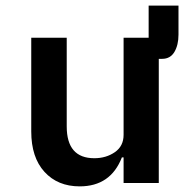

<svg xmlns="http://www.w3.org/2000/svg" viewBox="-20 -650 680 682"><path d="M556 -441H544V0H419V-91H413Q373 12 263 12Q185 12 138 -39.5Q91 -91 91 -183V-516H217V-201Q217 -88 315 -88Q357 -88 388 -109.5Q419 -131 419 -171V-516H508V-630H614V-527Q614 -490 599.5 -465.5Q585 -441 556 -441Z"/></svg>

Font: Writer SemiBold
Style: Regular
Weight: 600
Monospace: yes
Designer: Mike Abbink, Paul van der Laan, Pieter van Rosmalen
Foundry: Bold Monday
Version: Version 2.001 2020